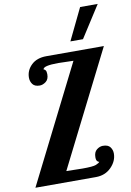

<svg xmlns="http://www.w3.org/2000/svg" viewBox="-106 -1064 770 1128"><g transform="rotate(-10 279.5 -500.0)"><path d="M362.8 -811 454.1 -1000H559.1L438 -811ZM179.2 -675.8Q184.6 -675.8 190.2 -668.9Q195.8 -662.1 195.8 -644.5Q195.8 -614.3 177.5 -600.6Q159.2 -586.9 141.1 -586.9Q111.3 -586.9 98.6 -604Q85.9 -621.1 85.9 -643.1Q85.9 -686.5 118.7 -718.3Q151.4 -750 209 -750H551.8L207 -64.9L303.2 -63Q366.2 -63 384.3 -70.3Q402.3 -77.6 407.2 -85Q401.9 -85 395.5 -91.3Q389.2 -97.7 389.2 -115.2Q389.2 -145.5 407 -159.7Q424.8 -173.8 443.8 -173.8Q474.6 -173.8 487.3 -157Q500 -140.1 500 -118.7Q500 -73.2 463.9 -36.6Q427.7 0 372.1 0H11.2L360.8 -695.8L271 -698.2Q179.2 -698.2 179.2 -675.8Z"/></g></svg>

Font: Lobster-Regular
Style: Regular
Weight: 400
Designer: Pablo Impallari
Foundry: Pablo Impallari
Version: Version 1.007; ttfautohint (v1.1) -l 8 -r 50 -G 50 -x 14 -D 